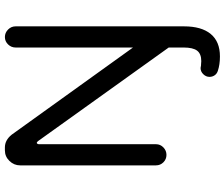

<svg xmlns="http://www.w3.org/2000/svg" viewBox="-90 -638 963 824"><g transform="rotate(-90 392.0 -226.5)"><path d="M690.4 -641.6V81.1Q690.4 156.2 657.7 195.8Q625 235.4 561.5 235.4Q526.4 235.4 500 226.6Q487.3 222.7 480.5 212.9Q473.6 203.1 473.6 190.4Q473.6 175.8 484.9 164.1Q496.1 152.3 511.7 152.3L523.4 154.3H526.4Q532.2 155.3 541 155.3Q572.3 155.3 585.9 137.7Q599.6 120.1 599.6 79.1V15.6L198.2 -544.9Q193.4 -550.8 190.4 -550.8Q188.5 -550.8 186.5 -547.9Q184.6 -544.9 184.6 -541V-39.1Q184.6 -20.5 170.9 -7.3Q157.2 5.9 138.7 5.9Q120.1 5.9 106.9 -7.3Q93.8 -20.5 93.8 -39.1V-622.1Q93.8 -648.4 112.8 -668Q131.8 -687.5 158.2 -687.5H170.9Q202.1 -687.5 225.6 -658.2L599.6 -137.7V-641.6Q599.6 -660.2 612.8 -673.8Q626 -687.5 644.5 -687.5Q663.1 -687.5 676.8 -673.8Q690.4 -660.2 690.4 -641.6Z"/></g></svg>

Font: jf-openhuninn-1.0
Style: Regular
Weight: 400
Designer: [Kosugi Maru]
      Designed by Motoya company      

      [Varela Round]
      Joe Prince(Latin component); Avraham Co
Foundry: justfont CO.,LTD.
Version: 1.0